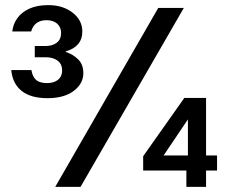

<svg xmlns="http://www.w3.org/2000/svg" viewBox="-20 -731 887 751"><path d="M166 -347Q100 -347 64.5 -375.5Q29 -404 24 -457H103Q106 -438 114 -426.5Q122 -415 135 -410.5Q148 -406 164 -406Q191 -406 207 -419Q223 -432 223 -455Q223 -481 205 -494Q187 -507 160 -507H116V-551H158Q185 -551 202 -564Q219 -577 219 -602Q219 -625 203.5 -638.5Q188 -652 162 -652Q137 -652 122 -640Q107 -628 102 -608H28Q31 -636 47.5 -659.5Q64 -683 94.5 -697Q125 -711 169 -711Q226 -711 264 -681.5Q302 -652 302 -608Q302 -577 284.5 -557.5Q267 -538 237 -530V-528Q267 -518 286.5 -498Q306 -478 306 -445Q306 -404 268.5 -375.5Q231 -347 166 -347ZM196 0 599 -700H699L295 0ZM709 0V-64H540V-120L701 -348H786V-123H829V-64H786V0ZM620 -123H715V-264Z"/></svg>

Font: DMSans_18ptMedium
Style: Regular
Weight: 500
Designer: Colophon Foundry, Jonny Pinhorn
Foundry: Colophon Foundry
Version: Version 4.004;gftools[0.9.30]